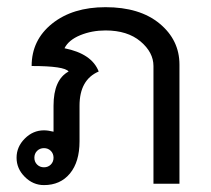

<svg xmlns="http://www.w3.org/2000/svg" viewBox="-20 -540 602 548"><path d="M492.2 -15.6H418V-351.6Q418 -390.6 380.9 -421.9Q343.8 -453.1 281.2 -453.1Q242.2 -453.1 209 -439.5Q175.8 -425.8 164.1 -402.3Q242.2 -386.7 261.7 -335.9Q207 -312.5 207 -238.3V-136.7Q207 -78.1 179.7 -44.9Q152.3 -11.7 105.5 -11.7Q74.2 -11.7 50.8 -35.2Q27.3 -58.6 27.3 -89.8Q27.3 -121.1 50.8 -144.5Q74.2 -168 105.5 -168Q117.2 -168 132.8 -164.1V-238.3Q132.8 -312.5 175.8 -335.9Q164.1 -351.6 70.3 -351.6Q70.3 -425.8 128.9 -472.7Q187.5 -519.5 281.2 -519.5Q378.9 -519.5 435.5 -472.7Q492.2 -425.8 492.2 -355.5ZM105.5 -62.5Q117.2 -62.5 125 -70.3Q132.8 -78.1 132.8 -89.8Q132.8 -101.6 125 -109.4Q117.2 -117.2 105.5 -117.2Q93.8 -117.2 85.9 -109.4Q78.1 -101.6 78.1 -89.8Q78.1 -78.1 85.9 -70.3Q93.8 -62.5 105.5 -62.5Z"/></svg>

Font: 和音 by 宁静之雨，公众号njzyshare
Style: Regular
Weight: 400
Designer: Steve Matteson
Foundry: Ascender Corporation
Version: Version 6.00;June 8, 2018;FontCreator 11.0.0.2388 32-bit